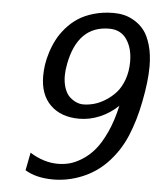

<svg xmlns="http://www.w3.org/2000/svg" viewBox="-54 -789 706 854"><g transform="rotate(5 299.5 -362.5)"><path d="M319.3 -326.2Q342.3 -326.2 367.2 -333Q392.1 -339.8 418 -356Q443.8 -372.1 464.4 -395Q484.9 -418 497.8 -454.1Q510.7 -490.2 510.7 -533.7Q510.7 -593.8 483.9 -632.8Q457 -671.9 405.8 -671.9Q265.6 -671.9 232.4 -500Q226.6 -469.7 226.6 -447.3Q226.6 -414.6 235.6 -389.6Q244.6 -364.7 259.3 -351.8Q273.9 -338.9 289.1 -332.5Q304.2 -326.2 319.3 -326.2ZM130.9 -437Q130.9 -460.4 134.5 -486.3Q138.2 -512.2 147.7 -542.5Q157.2 -572.8 171.6 -600.6Q186 -628.4 209 -654.8Q231.9 -681.2 261 -700.4Q290 -719.7 330.8 -731.4Q371.6 -743.2 419.4 -743.2Q443.4 -743.2 465.8 -738Q488.3 -732.9 513.2 -718Q538.1 -703.1 556.4 -679.4Q574.7 -655.8 586.7 -614.3Q598.6 -572.8 598.6 -519Q598.6 -454.1 580.6 -362.8Q564 -276.9 534.7 -206.8Q505.4 -136.7 453.1 -82Q406.2 -33.2 343.3 -7.6Q280.3 18.1 215.3 18.1Q138.7 18.1 89.4 -12.2L105 -91.8Q166.5 -53.2 229.5 -53.2Q255.9 -53.2 281 -59.6Q306.2 -65.9 336.4 -84.7Q366.7 -103.5 392.1 -133.3Q417.5 -163.1 441.4 -214.8Q465.3 -266.6 480 -334Q444.3 -299.8 399.2 -280.5Q354 -261.2 306.6 -261.2Q225.6 -261.2 178.2 -307.4Q130.9 -353.5 130.9 -437Z"/></g></svg>

Font: Aurulent Sans
Style: Italic
Weight: 400
Italic angle: -11°
Version: Version 2007.05.04